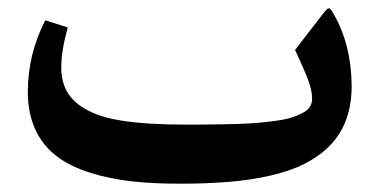

<svg xmlns="http://www.w3.org/2000/svg" viewBox="-20 -442 913 462"><path d="M415.5 0C458 0 496.1 -1.5 530.8 -4.4C599.6 -10.3 666 -23.9 712.9 -47.9C783.7 -84 826.2 -141.1 826.2 -235.4C825.7 -301.8 811 -359.4 783.2 -407.7C772 -426.8 771.5 -426.8 756.3 -407.7L689.9 -321.8C705.1 -290 715.3 -265.6 721.7 -249C728 -231.9 731 -217.3 731 -204.1C731 -189.9 723.6 -177.7 707.5 -169.9C691.4 -161.6 674.3 -155.3 643.6 -151.4C612.8 -147 588.9 -145 546.9 -143.6C525.9 -143.1 506.3 -142.6 489.3 -142.6C472.2 -142.1 450.7 -142.1 425.8 -142.1C394.5 -142.1 366.7 -143.1 342.8 -144.5C293.9 -147.5 244.1 -153.8 210.9 -167.5C159.2 -188 127.4 -220.7 127.4 -279.3C127.4 -307.1 132.8 -339.4 143.1 -376L88.9 -393.1C61 -338.9 46.9 -281.2 46.9 -220.2C46.9 -150.4 73.7 -98.1 116.7 -65.9C137.7 -49.8 164.6 -36.6 196.8 -26.4C260.7 -6.3 327.6 0 415.5 0Z"/></svg>

Font: Sahel SemiBold
Style: Bold
Weight: 600
Foundry: Saber Rastikerdar (saber.rastikerdar@gmail.com)
Version: Version 3.4.0